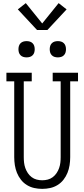

<svg xmlns="http://www.w3.org/2000/svg" viewBox="-20 -1200 540 1228"><path d="M250 8Q224 8 199 2.5Q174 -3 152 -16.5Q130 -30 114 -50.5Q98 -71 88.5 -94.5Q79 -118 75 -143.5Q71 -169 71 -195V-680H21V-735H183V-680H132V-195Q132 -177 134 -159.5Q136 -142 142 -125Q148 -108 158 -93Q168 -78 182.5 -67Q197 -56 214.5 -51.5Q232 -47 250 -47Q268 -47 285.5 -51.5Q303 -56 317.5 -67Q332 -78 342 -93Q352 -108 358 -125Q364 -142 366 -159.5Q368 -177 368 -195V-680H317V-735H479V-680H429V-195Q429 -169 425 -143.5Q421 -118 411.5 -94.5Q402 -71 386 -50.5Q370 -30 348 -16.5Q326 -3 301 2.5Q276 8 250 8ZM350 -833Q339 -833 329 -836Q319 -839 311.5 -846.5Q304 -854 301 -864Q298 -874 298 -885Q298 -896 301 -906Q304 -916 311.5 -923.5Q319 -931 329 -934Q339 -937 350 -937Q361 -937 371 -934Q381 -931 388.5 -923.5Q396 -916 399 -906Q402 -896 402 -885Q402 -874 399 -864Q396 -854 388.5 -846.5Q381 -839 371 -836Q361 -833 350 -833ZM150 -833Q139 -833 129 -836Q119 -839 111.5 -846.5Q104 -854 101 -864Q98 -874 98 -885Q98 -896 101 -906Q104 -916 111.5 -923.5Q119 -931 129 -934Q139 -937 150 -937Q161 -937 171 -934Q181 -931 188.5 -923.5Q196 -916 199 -906Q202 -896 202 -885Q202 -874 199 -864Q196 -854 188.5 -846.5Q181 -839 171 -836Q161 -833 150 -833ZM217 -1008 94 -1140 145 -1180 250 -1050 355 -1180 406 -1140 283 -1008Z"/></svg>

Font: Iosevka Slab Light
Style: Regular
Weight: 300
Monospace: yes
Designer: Belleve Invis
Foundry: Belleve Invis
Version: Version 11.1.0; ttfautohint (v1.8.3)